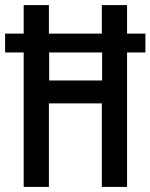

<svg xmlns="http://www.w3.org/2000/svg" viewBox="-23 -734 591 754"><path d="M70 0H169V-328H377V0H476V-528H548V-602H476V-714H377V-602H169V-714H70V-602H-3V-528H70ZM170 -418V-528H378V-418Z"/></svg>

Font: Noto Sans Malayalam ExtraCondensed Medium
Style: Regular
Weight: 500
Width: 2
Designer: Jelle Bosma - Monotype Design Team
Foundry: Monotype Imaging Inc.
Version: Version 2.104